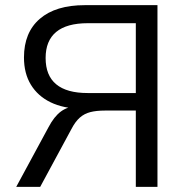

<svg xmlns="http://www.w3.org/2000/svg" viewBox="-20 -725 723 745"><path d="M43 0 168 -231Q190 -273 216.5 -292.5Q243 -312 279 -313H301L296 -303Q226 -304 176.5 -328Q127 -352 100 -396Q73 -440 73 -502Q73 -599 134.5 -652Q196 -705 309 -705H591V0H507V-296H387Q354 -296 330.5 -290Q307 -284 289.5 -268.5Q272 -253 257 -224L136 0ZM320 -364H507V-635H321Q239 -635 198 -601Q157 -567 157 -500Q157 -432 198 -398Q239 -364 320 -364Z"/></svg>

Font: Nunito Sans 11pt
Style: Regular
Weight: 400
Version: Version 3.101;gftools[0.9.27]